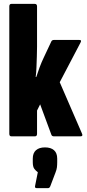

<svg xmlns="http://www.w3.org/2000/svg" viewBox="-20 -703 448 990"><path d="M39 0Q28 0 28 -13V-670Q28 -683 39 -683H159Q171 -683 171 -670V-462Q171 -441 170 -412.5Q169 -384 168 -356Q167 -328 164 -306H167Q175 -331 184.5 -356.5Q194 -382 206 -407L245 -490Q249 -497 258 -497H389Q403 -497 395 -483L288 -279L402 -16Q410 0 395 0H258Q248 0 245 -8L187 -165L171 -133V-13Q171 0 160 0ZM169 267Q158 267 161 255L175 185Q165 178 157 167.5Q149 157 149 133V115Q149 86 165.5 71.5Q182 57 212 57Q242 57 258.5 71.5Q275 86 275 115V134Q275 148 273.5 160Q272 172 266 187L239 258Q235 267 228 267Z"/></svg>

Font: Sofia Sans Extra Condensed Black
Style: Regular
Weight: 900
Designer: Botio Nikoltchev, Ani Petrova
Foundry: lettersoup
Version: Version 4.101